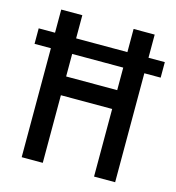

<svg xmlns="http://www.w3.org/2000/svg" viewBox="-109 -805 823 897"><g transform="rotate(15 303.0 -357.0)"><path d="M77 0V-527H-2V-602H77V-714H179V-602H427V-714H529V-602H608V-527H529V0H427V-327H179V0ZM180 -418H427V-527H180Z"/></g></svg>

Font: Noto Sans Lao Condensed Medium
Style: Regular
Weight: 500
Width: 3
Designer: Monotype Design Team
Foundry: Monotype Imaging Inc.
Version: Version 2.003; ttfautohint (v1.8.4.7-5d5b)